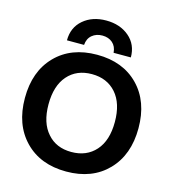

<svg xmlns="http://www.w3.org/2000/svg" viewBox="-137 -1073 1072 1196"><g transform="rotate(15 399.0 -475.0)"><path d="M766.6 -365.2Q766.6 -193.4 667 -90.8Q567.4 11.7 400.4 11.7Q233.4 11.7 133.8 -90.8Q34.2 -193.4 34.2 -365.2Q34.2 -537.1 133.8 -639.2Q233.4 -741.2 400.4 -741.2Q567.4 -741.2 667 -639.2Q766.6 -537.1 766.6 -365.2ZM245.1 -179.7Q301.8 -114.3 399.9 -114.3Q498 -114.3 556.2 -179.7Q614.3 -245.1 614.3 -364.7Q614.3 -484.4 556.2 -550.3Q498 -616.2 399.9 -616.2Q301.8 -616.2 244.1 -550.3Q186.5 -484.4 186.5 -364.7Q186.5 -245.1 245.1 -179.7ZM606.4 -779.3H495.1Q492.2 -820.3 466.3 -842.8Q440.4 -865.2 400.9 -865.2Q361.3 -865.2 334.5 -842.8Q307.6 -820.3 304.7 -779.3H194.3Q194.3 -862.3 252.4 -912.1Q310.5 -961.9 399.9 -961.9Q489.3 -961.9 547.9 -912.1Q606.4 -862.3 606.4 -779.3Z"/></g></svg>

Font: Gen Shin Gothic Bold
Style: Bold
Weight: 700
Designer: [Source Han Sans]
Ryoko NISHIZUKA  (kana & ideographs); Paul D. Hunt (Latin, Greek & Cyrillic); Wenlong ZHANG  (bopomofo
Version: Version 1.002.20150607